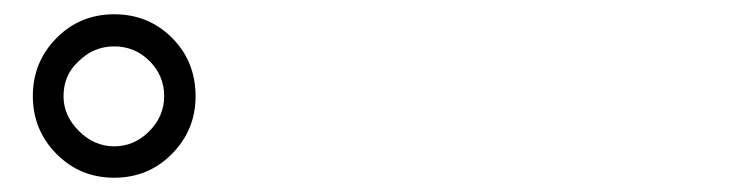

<svg xmlns="http://www.w3.org/2000/svg" viewBox="-20 -842 1040 269"><path d="M140 -593Q92 -593 59 -626.5Q26 -660 26 -707.5Q26 -755 59 -788.5Q92 -822 140 -822Q188 -822 221 -789Q254 -756 254 -707Q254 -660 221 -626.5Q188 -593 140 -593ZM140 -637Q168 -637 189 -658Q210 -679 210 -707.5Q210 -736 189.5 -756.5Q169 -777 140 -777Q111 -777 90 -756Q69 -737 69 -707Q69 -680 90.5 -658.5Q112 -637 140 -637Z"/></svg>

Font: GenSenRounded JP R
Style: Regular
Weight: 400
Version: Version 1.501;PS 1;hotconv 16.6.51;makeotf.lib2.5.65220